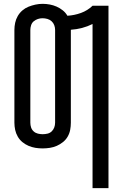

<svg xmlns="http://www.w3.org/2000/svg" viewBox="-20 -765 640 1000"><path d="M462 215V-640Q436 -627 407.5 -619.5Q379 -612 349 -610Q349 -610 349 -609.5Q349 -609 349 -609V-126Q349 -107 345.5 -88.5Q342 -70 332.5 -53.5Q323 -37 308 -25Q293 -13 276 -5.5Q259 2 240 5Q221 8 202 8Q183 8 164.5 5Q146 2 128.5 -5.5Q111 -13 96.5 -25Q82 -37 72.5 -53.5Q63 -70 59 -88.5Q55 -107 55 -126V-609Q55 -628 59 -646.5Q63 -665 72.5 -681.5Q82 -698 96.5 -710.5Q111 -723 128.5 -730Q146 -737 164.5 -741Q183 -745 202 -745Q221 -745 239.5 -741.5Q258 -738 275 -730.5Q292 -723 307 -711Q322 -699 331 -683Q367 -685 401.5 -697.5Q436 -710 462 -735H545V215ZM202 -66Q215 -66 227.5 -69Q240 -72 249 -80.5Q258 -89 262.5 -101Q267 -113 267 -126V-609Q267 -622 262.5 -634Q258 -646 248.5 -654.5Q239 -663 226.5 -666.5Q214 -670 201 -670Q189 -670 177 -666Q165 -662 155.5 -654Q146 -646 142 -633.5Q138 -621 138 -609V-126Q138 -113 142 -101Q146 -89 155.5 -80.5Q165 -72 177.5 -69Q190 -66 202 -66Z"/></svg>

Font: Zed Mono Extended
Style: Regular
Weight: 400
Width: 7
Monospace: yes
Designer: Belleve Invis
Foundry: Belleve Invis
Version: Version 1.0.0; ttfautohint (v1.8.4)